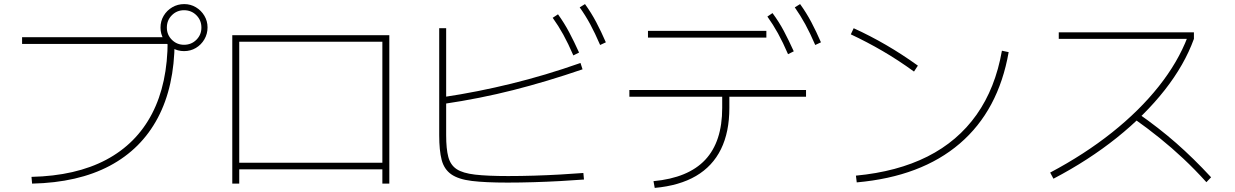

<svg xmlns="http://www.w3.org/2000/svg" viewBox="-20 -875 6040 939"><path d="M134 -10Q351 -15 499 -93.5Q647 -172 723.5 -319Q800 -466 800 -677L817 -660H88V-693H808V-670H834Q833 -452 752 -299Q671 -146 516.5 -64Q362 18 137 23ZM880 -625Q849 -625 822.5 -640.5Q796 -656 780.5 -682.5Q765 -709 765 -740Q765 -772 780.5 -798Q796 -824 822.5 -839.5Q849 -855 881 -855Q912 -855 938 -839.5Q964 -824 979.5 -798Q995 -772 995 -741Q995 -709 979.5 -682.5Q964 -656 938 -640.5Q912 -625 880 -625ZM880 -656Q916 -656 940.5 -680.5Q965 -705 965 -740Q965 -776 940.5 -800.5Q916 -825 880 -825Q845 -825 820.5 -800.5Q796 -776 796 -740Q796 -705 820.5 -680.5Q845 -656 880 -656Z M1116 23V-703H1884V23H1850V-47H1150V23ZM1150 -79H1850V-671H1150Z M2462 18Q2354 18 2288 10Q2222 2 2187 -22.5Q2152 -47 2140 -93Q2128 -139 2128 -214V-737H2162V-214Q2162 -147 2172.5 -107.5Q2183 -68 2213 -48Q2243 -28 2303.5 -21Q2364 -14 2465 -14Q2528 -14 2593 -16Q2658 -18 2720 -21.5Q2782 -25 2833 -29L2836 3Q2784 7 2720 10.5Q2656 14 2590 16Q2524 18 2462 18ZM2147 -400Q2234 -413 2317 -429.5Q2400 -446 2481.5 -466Q2563 -486 2647 -511Q2731 -536 2819 -567L2829 -536Q2654 -476 2490.5 -434.5Q2327 -393 2151 -367ZM2784 -604Q2759 -662 2735 -705.5Q2711 -749 2683 -788L2709 -805Q2740 -762 2764 -716.5Q2788 -671 2812 -618ZM2915 -655Q2890 -713 2866.5 -756.5Q2843 -800 2815 -839L2841 -855Q2872 -812 2896 -766.5Q2920 -721 2943 -668Z M3176 11Q3346 -5 3429 -93.5Q3512 -182 3512 -347V-402H3058V-435H3922V-402H3547V-347Q3547 -229 3506 -145.5Q3465 -62 3384 -14.5Q3303 33 3182 44ZM3149 -691V-724H3728V-691ZM3834 -610Q3809 -668 3785 -711.5Q3761 -755 3733 -794L3758 -811Q3790 -768 3814 -722.5Q3838 -677 3862 -624ZM3967 -655Q3942 -713 3918.5 -756Q3895 -799 3867 -839L3893 -855Q3924 -812 3948 -766.5Q3972 -721 3995 -668Z M4166 -16Q4368 -35 4516 -109.5Q4664 -184 4756 -314Q4848 -444 4880 -627L4913 -620Q4863 -335 4674 -173Q4485 -11 4170 17ZM4450 -525Q4373 -581 4296.5 -625.5Q4220 -670 4141 -707L4155 -737Q4236 -700 4313.5 -655Q4391 -610 4469 -554Z M5116 -31Q5284 -120 5418.5 -227Q5553 -334 5647 -452.5Q5741 -571 5788 -694L5796 -685H5158V-717H5819V-685Q5773 -558 5676.5 -435Q5580 -312 5442 -201.5Q5304 -91 5132 -1ZM5880 16Q5823 -47 5767 -99.5Q5711 -152 5651.5 -200Q5592 -248 5524 -296L5545 -321Q5647 -250 5732 -175.5Q5817 -101 5903 -8Z"/></svg>

Font: M PLUS 1 Code ExtraLight
Style: Regular
Weight: 250
Designer: Coji Morishita
Foundry: UNDERFOREST DESIGN
Version: Version 1.002